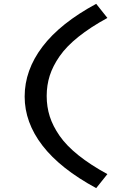

<svg xmlns="http://www.w3.org/2000/svg" viewBox="-20 -827 654 996"><path d="M107.9 -326.2Q107.9 -462.9 200.2 -584.7Q292.5 -706.5 479 -807.1L537.1 -733.9Q449.2 -686 387 -636.2Q324.7 -586.4 289.3 -535.4Q253.9 -484.4 238 -434.6Q222.2 -384.8 222.2 -329.1Q222.2 -273.4 238 -223.4Q253.9 -173.3 289.3 -122.3Q324.7 -71.3 387 -21.5Q449.2 28.3 537.1 76.2L479 148.9Q292.5 47.9 200.2 -72Q107.9 -191.9 107.9 -326.2Z"/></svg>

Font: IntelOne Mono Medium
Style: Regular
Weight: 500
Designer: Fred Shallcrass
Foundry: Frere-Jones Type LLC
Version: Version 1.200;hotconv 1.1.0;makeotfexe 2.6.0;FJTRelease1.2